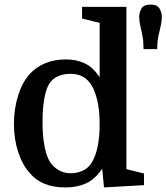

<svg xmlns="http://www.w3.org/2000/svg" viewBox="-20 -810 728 840"><path d="M41 -268Q41 -333 59 -391Q77 -449 109 -485Q138 -517 178 -533.5Q218 -550 268 -550Q314 -550 350.5 -533Q387 -516 416 -472V-710L339 -729V-780H533V-70L610 -51V0L435 10L427 -72Q396 -26 357 -8Q318 10 267 10Q213 10 174.5 -6Q136 -22 110 -53Q78 -89 59.5 -145Q41 -201 41 -268ZM416 -266Q416 -325 406 -368.5Q396 -412 381 -436Q366 -461 343.5 -474Q321 -487 287 -487Q259 -487 234 -476.5Q209 -466 194 -441Q180 -417 173 -373.5Q166 -330 166 -276Q166 -218 174 -174.5Q182 -131 196 -106Q211 -81 235 -66.5Q259 -52 290 -52Q317 -52 341.5 -63Q366 -74 381 -98Q398 -125 407 -168Q416 -211 416 -266ZM668 -595H608Q608 -628 603.5 -652Q599 -676 594 -696Q589 -716 589 -737Q589 -754 598.5 -772Q608 -790 639 -790Q668 -790 678 -772.5Q688 -755 688 -737Q688 -716 683 -696Q678 -676 673 -652Q668 -628 668 -595Z"/></svg>

Font: Domine SemiBold
Style: Regular
Weight: 600
Designer: Pablo Impallari, Rodrigo Fuenzalida, Brenda Gallo
Foundry: Pablo Impallari, Rodrigo Fuenzalida, Brenda Gallo
Version: Version 2.000